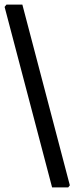

<svg xmlns="http://www.w3.org/2000/svg" viewBox="-21 -699 327 833"><path d="M205 114 -1 -669 7 -679H76L282 105L275 114Z"/></svg>

Font: Alegreya Sans Medium
Style: Regular
Weight: 500
Designer: Juan Pablo del Peral
Foundry: Huerta Tipografica
Version: Version 2.007